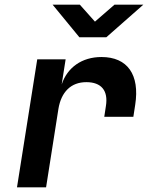

<svg xmlns="http://www.w3.org/2000/svg" viewBox="-20 -805 640 825"><path d="M321 -645H437L596 -785H472L388 -712L323 -785H206ZM53 0H178L231 -337C243 -410 285 -452 351 -452C415 -452 446 -416 435 -349L428 -303H553L561 -355C581 -484 528 -560 416 -560C332 -560 269 -515 245 -442L262 -550H140Z"/></svg>

Font: JetBrains Mono
Style: Bold Italic
Weight: 558
Italic angle: -9°
Monospace: yes
Designer: Philipp Nurullin, Konstantin Bulenkov
Foundry: JetBrains
Version: Version 2.305